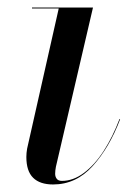

<svg xmlns="http://www.w3.org/2000/svg" viewBox="-20 -480 360 510"><path d="M121 10Q86 10 68 -7.8Q50 -25.5 50 -63Q50 -67 50.5 -73.8Q51 -80.5 52 -85L136 -457.5H65V-460H227L128.5 -37Q127.5 -32 127 -27.2Q126.5 -22.5 126.5 -18.5Q126.5 -10.5 130.8 -5Q135 0.5 144.5 0.5Q174.5 0.5 203 -20.8Q231.5 -42 255.5 -79.2Q279.5 -116.5 297.5 -164L299 -163Q270.5 -88 226.2 -39Q182 10 121 10Z"/></svg>

Font: Bodoni Moda 72pt
Style: Italic
Weight: 400
Italic angle: -13°
Designer: Owen Earl
Foundry: indestructible type
Version: Version 2.005